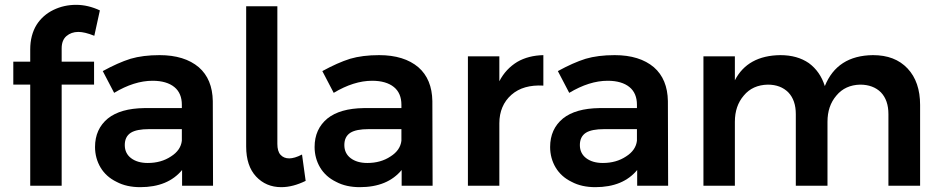

<svg xmlns="http://www.w3.org/2000/svg" viewBox="-20 -768 3889 794"><path d="M255 -619C268 -630 284 -636 304 -636C321 -636 343 -631 370 -620L393 -725C361 -740 328 -748 295 -748C261 -748 230 -741 201 -727C172 -713 148 -692 131 -665C114 -637 105 -603 105 -564V-513H35V-418H105V0H235V-418H369V-513H235V-568C235 -591 242 -608 255 -619Z M733 0H861L860 -350C859 -410 840 -457 802 -490C763 -523 709 -540 640 -540C594 -540 554 -535 520 -525C485 -514 447 -497 405 -474L452 -384C507 -417 560 -434 611 -434C650 -434 680 -425 701 -408C722 -391 732 -366 732 -335V-321H576C511 -320 461 -306 426 -278C391 -249 373 -210 373 -160C373 -129 381 -100 396 -75C411 -50 433 -30 462 -16C490 -1 523 6 560 6C598 6 632 0 661 -12C690 -24 714 -42 733 -65ZM687 -121C660 -103 628 -94 591 -94C562 -94 539 -101 522 -114C505 -127 496 -145 496 -168C496 -191 504 -208 521 -219C537 -229 562 -234 597 -234H732V-186C729 -160 714 -138 687 -121Z M1140 -128C1131 -138 1127 -153 1127 -173V-742H998V-162C998 -108 1012 -67 1039 -38C1066 -9 1101 6 1143 6C1176 6 1209 -3 1244 -20L1229 -129C1208 -118 1190 -113 1176 -113C1161 -113 1149 -118 1140 -128Z M1641 0H1769L1768 -350C1767 -410 1748 -457 1710 -490C1671 -523 1617 -540 1548 -540C1502 -540 1462 -535 1428 -525C1393 -514 1355 -497 1313 -474L1360 -384C1415 -417 1468 -434 1519 -434C1558 -434 1588 -425 1609 -408C1630 -391 1640 -366 1640 -335V-321H1484C1419 -320 1369 -306 1334 -278C1299 -249 1281 -210 1281 -160C1281 -129 1289 -100 1304 -75C1319 -50 1341 -30 1370 -16C1398 -1 1431 6 1468 6C1506 6 1540 0 1569 -12C1598 -24 1622 -42 1641 -65ZM1595 -121C1568 -103 1536 -94 1499 -94C1470 -94 1447 -101 1430 -114C1413 -127 1404 -145 1404 -168C1404 -191 1412 -208 1429 -219C1445 -229 1470 -234 1505 -234H1640V-186C1637 -160 1622 -138 1595 -121Z M2119 -512C2088 -493 2063 -467 2045 -432V-535H1915V0H2045V-258C2045 -307 2062 -347 2095 -376C2128 -405 2172 -417 2227 -414V-540C2186 -539 2150 -530 2119 -512Z M2615 0H2743L2742 -350C2741 -410 2722 -457 2684 -490C2645 -523 2591 -540 2522 -540C2476 -540 2436 -535 2402 -525C2367 -514 2329 -497 2287 -474L2334 -384C2389 -417 2442 -434 2493 -434C2532 -434 2562 -425 2583 -408C2604 -391 2614 -366 2614 -335V-321H2458C2393 -320 2343 -306 2308 -278C2273 -249 2255 -210 2255 -160C2255 -129 2263 -100 2278 -75C2293 -50 2315 -30 2344 -16C2372 -1 2405 6 2442 6C2480 6 2514 0 2543 -12C2572 -24 2596 -42 2615 -65ZM2569 -121C2542 -103 2510 -94 2473 -94C2444 -94 2421 -101 2404 -114C2387 -127 2378 -145 2378 -168C2378 -191 2386 -208 2403 -219C2419 -229 2444 -234 2479 -234H2614V-186C2611 -160 2596 -138 2569 -121Z M3733 -485C3698 -522 3651 -540 3590 -540C3491 -539 3425 -496 3391 -412C3378 -453 3356 -484 3325 -507C3293 -529 3254 -540 3207 -540C3117 -539 3054 -504 3019 -436V-535H2889V0H3019V-264C3019 -308 3031 -344 3056 -373C3080 -402 3113 -417 3155 -418C3191 -418 3219 -407 3240 -386C3261 -364 3271 -334 3271 -296V0H3402V-264C3402 -308 3414 -344 3439 -373C3463 -402 3496 -417 3537 -418C3573 -418 3602 -407 3623 -386C3644 -364 3654 -334 3654 -296V0H3785V-334C3785 -397 3768 -448 3733 -485Z"/></svg>

Font: Argentum Sans Medium
Style: Regular
Weight: 500
Designer: Julieta Ulanovsky
Foundry: Julieta Ulanovsky
Version: Version 5.001;January 29, 2019;FontCreator 11.5.0.2425 64-bi